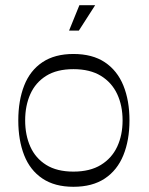

<svg xmlns="http://www.w3.org/2000/svg" viewBox="-20 -706 575 741"><path d="M263.4 14.9Q191.1 14.9 143.6 -17.1Q96 -49.1 73.3 -106.9Q50.6 -164.7 50.6 -241.4Q50.6 -318.1 73.4 -376Q96.1 -433.9 143.7 -465.8Q191.3 -497.7 263.4 -497.7Q336.6 -497.7 384.5 -465.8Q432.4 -433.9 456.1 -376Q479.7 -318.1 479.7 -241.4Q479.7 -164.7 456.1 -106.9Q432.6 -49.1 384.6 -17.1Q336.6 14.9 263.4 14.9ZM263.4 -43.7Q327.1 -43.7 369.3 -69.5Q411.4 -95.3 432.3 -139.9Q453.1 -184.6 453.1 -241.4Q453.1 -298.3 432.3 -342.9Q411.4 -387.6 369.3 -413.4Q327.1 -439.1 263.4 -439.1Q199.7 -439.1 158.4 -413.4Q117.1 -387.6 97.1 -342.9Q77.1 -298.3 77.1 -241.4Q77.1 -184.6 97.1 -139.9Q117.1 -95.3 158.4 -69.5Q199.7 -43.7 263.4 -43.7ZM246.6 -588 286.4 -686H347.3L284.4 -588Z"/></svg>

Font: Ojuju ExtraLight
Style: Regular
Weight: 200
Designer: Chisaokwu Joboson, Mirko Velimirovic
Foundry: Udi Foundry
Version: Version 1.000